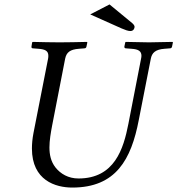

<svg xmlns="http://www.w3.org/2000/svg" viewBox="-20 -836 800 866"><path d="M306 10C503 10 572 -117 606 -295L660 -570C665 -598 681 -613 722 -616L747 -618C752 -618 755 -621 756 -626L760 -645L758 -647C713 -646 674 -645 652 -645C630 -645 592 -646 547 -647L545 -645L541 -626C540 -621 544 -618 547 -618L573 -616C605 -614 618 -605 618 -584C618 -580 617 -575 616 -570L559 -277C537 -165 497 -31 334 -31C288 -31 253 -52 230 -81C209 -108 203 -139 203 -171C203 -203 209 -237 215 -269L274 -572C280 -600 296 -613 336 -616L361 -618C366 -618 369 -621 370 -626L374 -645L372 -647C327 -646 287 -645 249 -645C211 -645 173 -646 128 -647L125 -645L122 -626C121 -621 124 -618 128 -618L153 -616C184 -614 198 -606 198 -585C198 -581 198 -577 197 -572L131 -236C126 -210 124 -187 124 -166C124 -22 231 10 306 10ZM587 -715C587 -720 583 -726 576 -732L474 -816L387 -771L528 -708C544 -701 558 -696 568 -696C583 -696 587 -709 587 -715Z"/></svg>

Font: Libertinus Serif
Style: Italic
Weight: 400
Italic angle: -12°
Designer: Philipp H. Poll, Khaled Hosny
Foundry: Caleb Maclennan
Version: Version 7.050;RELEASE